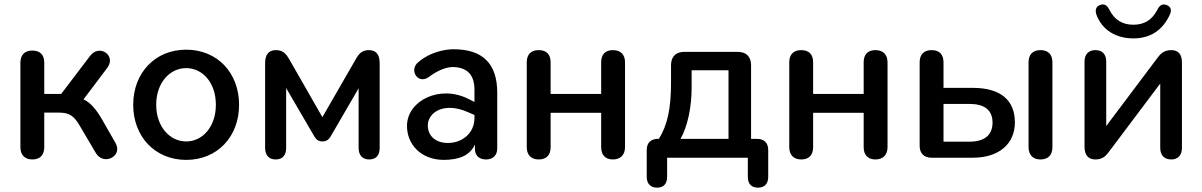

<svg xmlns="http://www.w3.org/2000/svg" viewBox="-20 -727 5542 885"><path d="M129 8C165 8 184 -13 184 -49V-208H251C299 -208 321 -194 349 -145L421 -23C456 39 547 -6 513 -67L450 -177C422 -225 397 -254 365 -269L475 -415C517 -472 437 -526 395 -469L262 -294H184V-438C184 -474 165 -494 129 -494C94 -494 74 -474 74 -438V-49C74 -13 94 8 129 8Z M838 10C982 10 1082 -97 1082 -244C1082 -391 982 -498 838 -498C695 -498 594 -391 594 -244C594 -97 695 10 838 10ZM838 -75C763 -75 700 -143 700 -244C700 -346 763 -413 838 -413C914 -413 975 -346 975 -244C975 -143 914 -75 838 -75Z M1251 8C1282 8 1299 -11 1299 -45V-321L1429 -98C1436 -87 1445 -75 1466 -75C1488 -75 1497 -87 1504 -98L1633 -320V-45C1633 -11 1651 8 1682 8C1713 8 1730 -11 1730 -45V-436C1730 -475 1714 -496 1680 -496C1649 -496 1634 -479 1621 -456L1466 -187L1312 -456C1300 -477 1285 -496 1252 -496C1218 -496 1202 -475 1202 -436V-45C1202 -11 1220 8 1251 8Z M2024 10C2094 10 2146 -9 2169 -61V-42C2169 -11 2187 8 2221 8C2253 8 2272 -12 2272 -43V-299C2272 -435 2204 -500 2070 -500C2030 -500 1961 -486 1910 -442C1862 -406 1906 -334 1958 -373C2003 -407 2043 -418 2067 -418C2130 -417 2167 -386 2167 -313V-257L2141 -270C2008 -339 1857 -263 1856 -148C1855 -63 1919 9 2024 10ZM1952 -149C1952 -209 2027 -259 2137 -210L2167 -197V-184C2167 -109 2106 -68 2045 -68C1987 -68 1952 -101 1952 -149Z M2463 8C2500 8 2518 -13 2518 -49V-207H2751V-49C2751 -13 2770 8 2805 8C2840 8 2861 -13 2861 -49V-440C2861 -476 2840 -496 2805 -496C2770 -496 2751 -476 2751 -440V-294H2518V-440C2518 -476 2499 -496 2463 -496C2428 -496 2408 -476 2408 -440V-49C2408 -13 2428 8 2463 8Z M3009 138C3039 138 3055 120 3055 88V0H3427V88C3427 120 3443 138 3474 138C3504 138 3521 120 3521 88V-35C3521 -69 3502 -87 3469 -87H3442V-426C3442 -466 3420 -488 3380 -488H3135C3095 -488 3073 -466 3073 -426V-347C3073 -227 3057 -151 3017 -87H3013C2980 -87 2961 -69 2961 -35V88C2961 120 2979 138 3009 138ZM3117 -87C3150 -146 3168 -234 3168 -324V-403H3338V-87Z M3673 8C3710 8 3728 -13 3728 -49V-207H3961V-49C3961 -13 3980 8 4015 8C4050 8 4071 -13 4071 -49V-440C4071 -476 4050 -496 4015 -496C3980 -496 3961 -476 3961 -440V-294H3728V-440C3728 -476 3709 -496 3673 -496C3638 -496 3618 -476 3618 -440V-49C3618 -13 3638 8 3673 8Z M4274 0H4464C4585 0 4658 -64 4658 -163C4658 -266 4591 -322 4464 -322H4329V-440C4329 -476 4310 -496 4274 -496C4239 -496 4219 -476 4219 -440V-55C4219 -20 4239 0 4274 0ZM4449 -74H4329V-248H4449C4516 -248 4555 -221 4555 -162C4555 -102 4515 -74 4449 -74ZM4776 8C4812 8 4831 -13 4831 -49V-440C4831 -476 4811 -496 4776 -496C4741 -496 4721 -476 4721 -440V-49C4721 -13 4741 8 4776 8Z M5030 8C5063 8 5079 -10 5092 -28L5328 -342V-45C5328 -12 5346 8 5379 8C5410 8 5428 -12 5428 -45V-438C5428 -478 5411 -496 5378 -496C5345 -496 5328 -478 5315 -460L5079 -146V-443C5079 -477 5061 -496 5029 -496C4998 -496 4979 -477 4979 -443V-51C4979 -11 4997 8 5030 8ZM5204 -550C5283 -550 5339 -588 5372 -659C5383 -682 5375 -698 5357 -704C5339 -711 5325 -704 5314 -681C5291 -636 5255 -613 5204 -613C5153 -613 5117 -636 5094 -681C5083 -704 5069 -711 5051 -704C5033 -698 5026 -682 5034 -659C5060 -588 5125 -550 5204 -550Z"/></svg>

Font: SN Pro Medium
Style: Regular
Weight: 500
Designer: Tobias Whetton
Foundry: Supernotes
Version: Version 1.003;Glyphs 3.3 (3324)